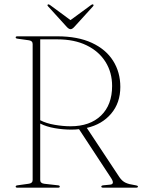

<svg xmlns="http://www.w3.org/2000/svg" viewBox="-20 -868 658 888"><path d="M536.5 -466Q536.5 -392.5 494.2 -342.5Q452 -292.5 381.5 -276.5L532 -49Q545 -30 561 -22.8Q577 -15.5 599.5 -12.5Q611.5 -10.5 614.8 -9Q618 -7.5 618 -5Q618 0 609 0H457.5Q448.5 0 448.5 -5Q448.5 -10 458 -11L489 -14Q512 -16 494.5 -43.5L345.5 -270.5Q328.5 -268.5 310.5 -268.5Q272 -268.5 233.2 -275.2Q194.5 -282 166 -296.5V-35.5Q166 -20 185.5 -18L247.5 -11Q256.5 -10.5 256.5 -5Q256.5 0 248.5 0H60.5Q52.5 0 52.5 -5Q52.5 -10 61.5 -11L111.5 -18Q131 -20 131 -35.5V-664.5Q131 -680 111.5 -682L61.5 -689Q52.5 -690 52.5 -695Q52.5 -700 60.5 -700H245.5Q339.5 -700 404.5 -670Q469.5 -640 503 -587Q536.5 -534 536.5 -466ZM166 -686V-312Q193.5 -297.5 232.5 -290.8Q271.5 -284 306.5 -284Q396 -284 447.2 -333.5Q498.5 -383 498.5 -470.5Q498.5 -533 468 -581.8Q437.5 -630.5 380.8 -658.2Q324 -686 245.5 -686ZM325 -745Q314.5 -733 306.5 -733Q298 -733 287.5 -745L202.5 -838.5Q197 -844.5 201.5 -847Q204.5 -849.5 211 -845L306 -775L401.5 -845Q407.5 -849.5 411 -847Q415 -844.5 410 -838.5Z"/></svg>

Font: Fraunces 72pt Thin
Style: Regular
Weight: 100
Version: Version 1.000;[b76b70a41]